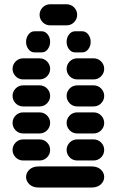

<svg xmlns="http://www.w3.org/2000/svg" viewBox="-20 -881 540 888"><path d="M159.2 -13.7H403.3Q430.7 -13.7 446.3 -28.3Q461.9 -43 461.9 -62.5Q461.9 -82 446.3 -96.7Q430.7 -111.3 403.3 -111.3H159.2Q131.8 -111.3 116.2 -96.7Q100.6 -82 100.6 -62.5Q100.6 -43 116.2 -28.3Q131.8 -13.7 159.2 -13.7ZM87.9 -138.7H162.1Q183.6 -138.7 197.8 -153.3Q211.9 -168 211.9 -187.5Q211.9 -207 197.8 -221.7Q183.6 -236.3 162.1 -236.3H87.9Q66.4 -236.3 52.2 -221.7Q38.1 -207 38.1 -187.5Q38.1 -168 52.2 -153.3Q66.4 -138.7 87.9 -138.7ZM337.9 -138.7H412.1Q433.6 -138.7 447.8 -153.3Q461.9 -168 461.9 -187.5Q461.9 -207 447.8 -221.7Q433.6 -236.3 412.1 -236.3H337.9Q316.4 -236.3 302.2 -221.7Q288.1 -207 288.1 -187.5Q288.1 -168 302.2 -153.3Q316.4 -138.7 337.9 -138.7ZM87.9 -263.7H162.1Q183.6 -263.7 197.8 -278.3Q211.9 -293 211.9 -312.5Q211.9 -332 197.8 -346.7Q183.6 -361.3 162.1 -361.3H87.9Q66.4 -361.3 52.2 -346.7Q38.1 -332 38.1 -312.5Q38.1 -293 52.2 -278.3Q66.4 -263.7 87.9 -263.7ZM337.9 -263.7H412.1Q433.6 -263.7 447.8 -278.3Q461.9 -293 461.9 -312.5Q461.9 -332 447.8 -346.7Q433.6 -361.3 412.1 -361.3H337.9Q316.4 -361.3 302.2 -346.7Q288.1 -332 288.1 -312.5Q288.1 -293 302.2 -278.3Q316.4 -263.7 337.9 -263.7ZM87.9 -388.7H162.1Q183.6 -388.7 197.8 -403.3Q211.9 -418 211.9 -437.5Q211.9 -457 197.8 -471.7Q183.6 -486.3 162.1 -486.3H87.9Q66.4 -486.3 52.2 -471.7Q38.1 -457 38.1 -437.5Q38.1 -418 52.2 -403.3Q66.4 -388.7 87.9 -388.7ZM337.9 -388.7H412.1Q433.6 -388.7 447.8 -403.3Q461.9 -418 461.9 -437.5Q461.9 -457 447.8 -471.7Q433.6 -486.3 412.1 -486.3H337.9Q316.4 -486.3 302.2 -471.7Q288.1 -457 288.1 -437.5Q288.1 -418 302.2 -403.3Q316.4 -388.7 337.9 -388.7ZM87.9 -513.7H162.1Q183.6 -513.7 197.8 -528.3Q211.9 -543 211.9 -562.5Q211.9 -582 197.8 -596.7Q183.6 -611.3 162.1 -611.3H87.9Q66.4 -611.3 52.2 -596.7Q38.1 -582 38.1 -562.5Q38.1 -543 52.2 -528.3Q66.4 -513.7 87.9 -513.7ZM337.9 -513.7H412.1Q433.6 -513.7 447.8 -528.3Q461.9 -543 461.9 -562.5Q461.9 -582 447.8 -596.7Q433.6 -611.3 412.1 -611.3H337.9Q316.4 -611.3 302.2 -596.7Q288.1 -582 288.1 -562.5Q288.1 -543 302.2 -528.3Q316.4 -513.7 337.9 -513.7ZM139.6 -638.7H172.9Q189.5 -638.7 200.7 -653.3Q211.9 -668 211.9 -687.5Q211.9 -707 200.7 -721.7Q189.5 -736.3 172.9 -736.3H139.6Q123 -736.3 111.8 -721.7Q100.6 -707 100.6 -687.5Q100.6 -668 111.8 -653.3Q123 -638.7 139.6 -638.7ZM327.1 -638.7H360.4Q377 -638.7 388.2 -653.3Q399.4 -668 399.4 -687.5Q399.4 -707 388.2 -721.7Q377 -736.3 360.4 -736.3H327.1Q310.5 -736.3 299.3 -721.7Q288.1 -707 288.1 -687.5Q288.1 -668 299.3 -653.3Q310.5 -638.7 327.1 -638.7ZM212.9 -763.7H287.1Q308.6 -763.7 322.8 -778.3Q336.9 -793 336.9 -812.5Q336.9 -832 322.8 -846.7Q308.6 -861.3 287.1 -861.3H212.9Q191.4 -861.3 177.2 -846.7Q163.1 -832 163.1 -812.5Q163.1 -793 177.2 -778.3Q191.4 -763.7 212.9 -763.7Z"/></svg>

Font: Workbench
Style: Regular
Weight: 400
Designer: Jens Kutilek
Foundry: Jens Kutilek
Version: Version 2.001